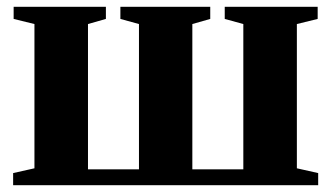

<svg xmlns="http://www.w3.org/2000/svg" viewBox="-20 -543 972 563"><path d="M18.5 0V-35.5L81 -49.5V-472.5L20 -487.5V-523H290.5V-487.5L238 -472.5V-46.5H387.5V-472.5L333 -487.5V-523H596.5V-487.5L544 -472.5V-46.5H693.5V-472.5L639 -487.5V-523H911.5V-487.5L850.5 -472.5V-49.5L913 -35.5V0Z"/></svg>

Font: Merriweather 96pt ExtraBold
Style: Regular
Weight: 800
Version: Version 2.100